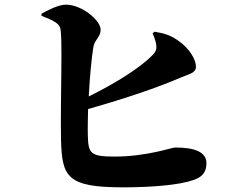

<svg xmlns="http://www.w3.org/2000/svg" viewBox="-20 -784 1040 824"><path d="M635 -641C638 -633 647 -614 650 -595C654 -572 648 -561 634 -547C577 -489 470 -424 361 -370C365 -451 373 -537 381 -584C387 -614 412 -626 412 -656C412 -697 331 -764 263 -764C230 -764 183 -739 158 -725V-716C197 -701 228 -688 237 -668C251 -643 238 -354 242 -182C246 -24 269 20 508 20C631 20 750 10 809 -11C842 -22 866 -40 866 -83C866 -130 820 -151 731 -151C718 -151 610 -112 471 -112C368 -112 359 -126 357 -201C356 -230 357 -271 358 -316C523 -363 653 -407 753 -450C792 -467 821 -470 821 -498C821 -524 799 -571 747 -608C714 -632 686 -641 643 -648Z"/></svg>

Font: Noto Serif SC Black
Style: Regular
Weight: 900
Designer: Ryoko NISHIZUKA 西塚涼子 (kana & ideographs); Frank Grießhammer (Latin, Greek & Cyrillic); Wenlong ZHANG 张文龙 (bopomofo); San
Foundry: Adobe
Version: Version 2.001;hotconv 1.1.0;makeotfexe 2.6.0